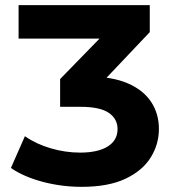

<svg xmlns="http://www.w3.org/2000/svg" viewBox="-20 -720 680 752"><path d="M299.4 11.8Q221.8 11.8 147.4 -7.8Q73 -27.5 22.7 -62.1L77.6 -186.6Q120.3 -156.4 177.8 -139.4Q235.3 -122.3 294 -122.3Q363.5 -122.3 402 -146.4Q440.4 -170.5 440.4 -214.3Q440.4 -254.8 405.8 -278.2Q371.1 -301.6 296.2 -301.6H215.5V-410.4L431.2 -631.8L445.5 -568.9H52.8V-700H566.6V-594.2L356.9 -372.8L281.9 -419.9H328.3Q419.1 -419.9 479.9 -393.8Q540.8 -367.7 571.6 -321.4Q602.4 -275.1 602.4 -214.7Q602.4 -154.9 570.3 -103.3Q538.2 -51.6 471.4 -19.9Q404.5 11.8 299.4 11.8Z"/></svg>

Font: Montserrat Alternates Thin
Style: Regular
Weight: 100
Designer: Julieta Ulanovsky
Foundry: Julieta Ulanovsky
Version: Version 9.000